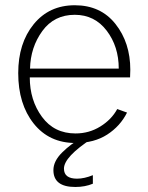

<svg xmlns="http://www.w3.org/2000/svg" viewBox="-20 -538 574 746"><path d="M50.8 -253.9Q50.8 -370.1 110.8 -443.8Q170.9 -517.6 270.5 -517.6Q371.1 -517.6 428.7 -444.8Q486.3 -372.1 486.3 -266.6Q486.3 -260.7 485.8 -252Q485.4 -243.2 485.4 -237.3H95.7Q95.7 -148.4 143.1 -84Q190.4 -19.5 273.4 -19.5Q326.2 -19.5 369.6 -46.4Q413.1 -73.2 435.5 -114.3L473.6 -100.6Q447.3 -47.9 396.5 -15.1Q345.7 17.6 273.4 17.6Q170.9 17.6 110.8 -58.1Q50.8 -133.8 50.8 -253.9ZM96.7 -271.5H441.4Q441.4 -357.4 394.5 -418.9Q347.7 -480.5 270.5 -480.5Q190.4 -480.5 144.5 -417.5Q98.6 -354.5 96.7 -271.5ZM187.5 123Q187.5 87.9 221.7 54.2Q255.9 20.5 293.9 0H337.9Q228.5 71.3 228.5 117.2Q228.5 156.2 279.3 156.2Q307.6 156.2 340.8 142.6V175.8Q310.5 188.5 272.5 188.5Q187.5 188.5 187.5 123Z"/></svg>

Font: Gothic A1 ExtraLight
Style: Regular
Weight: 275
Designer: HanYang I&C Co.,Ltd.
Foundry: HanYang I&C Co.,Ltd.
Version: Version 2.50